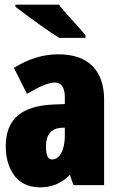

<svg xmlns="http://www.w3.org/2000/svg" viewBox="-20 -785 497 814"><path d="M45.4 -765.1H230Q253.9 -733.4 317.4 -665L342.3 -636.7V-624.5H231Q206.5 -639.2 150.1 -679Q93.8 -718.8 45.4 -756.3ZM39.1 -497.1Q130.4 -554.7 226.8 -554.7Q323.2 -554.7 372.3 -504.6Q421.4 -454.6 421.4 -361.8V0H291.5L275.9 -43.9Q226.1 9.3 149.4 9.3Q111.8 9.3 83.3 -5.1Q54.7 -19.5 38.1 -44.4Q4.4 -93.8 4.4 -164.6Q4.4 -251 54.2 -294.2Q104 -337.4 205.1 -341.8L254.9 -343.8V-372.1Q254.9 -435.1 211.9 -435.1Q175.3 -435.1 94.2 -387.2ZM254.9 -211.4V-243.7Q249 -243.2 238.3 -243.2Q174.8 -237.8 174.8 -163.6Q174.8 -108.9 200 -108.9Q225.1 -108.9 240 -137Q254.9 -165 254.9 -211.4Z"/></svg>

Font: Open Sans Hebrew Condensed Extra Bold
Style: Regular
Weight: 800
Width: 3
Foundry: Ascender Corporation, Yanek Iontef
Version: Version 2.001;PS 002.001;hotconv 1.0.70;makeotf.lib2.5.58329